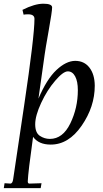

<svg xmlns="http://www.w3.org/2000/svg" viewBox="-60 -750 540 1009"><path d="M349.1 -275.9Q349.1 -322.3 335 -348.6Q320.8 -375 296.4 -375Q272 -375 230 -325.7Q187.5 -276.4 156.2 -209Q125 -141.6 125 -96.7Q125 -52.2 149.4 -36.1Q173.8 -20 202.1 -20Q270 -20 309.6 -101.6Q349.1 -183.1 349.1 -275.9ZM58.1 -698.2Q122.1 -730.5 168 -730.5Q213.9 -730.5 213.9 -710.9Q213.9 -690.4 195.8 -588.9Q177.7 -486.8 174.8 -463.9L142.1 -231.9Q185.5 -334 236.3 -381.8Q287.1 -429.7 335 -430.2Q382.8 -430.2 410.2 -394.5Q437.5 -358.9 438 -299.8Q438 -189 369.1 -89.4Q300.3 10.3 206.1 9.8Q143.1 9.8 113.8 -30.8Q87.9 154.3 85.9 203.1Q85.9 215.3 95.2 214.8L158.2 212.9L153.8 238.8H-40L-36.1 212.9L-4.9 214.8Q6.3 213.9 9.3 190.9Q12.2 168 66.9 -195.8Q121.1 -560.1 121.1 -650.9Q121.1 -674.8 87.9 -674.8Q72.8 -674.8 64 -672.9Z"/></svg>

Font: Unna-Italic
Style: Italic
Weight: 400
Italic angle: -8°
Designer: Jorge de Buen U.
Foundry: Omnibus-Type
Version: Version 2.006;PS 002.006;hotconv 1.0.70;makeotf.lib2.5.58329